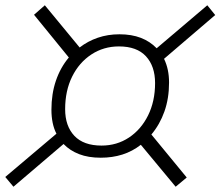

<svg xmlns="http://www.w3.org/2000/svg" viewBox="-31 -698 836 728"><path d="M20 10 -11 -27 183 -191Q164 -228 164 -282Q164 -342 181 -392Q198 -442 230 -480L98 -642L139 -678L271 -518Q302 -542 340 -555Q378 -568 422 -568Q468 -568 503 -554.5Q538 -541 563 -515L755 -678L785 -641L591 -475Q610 -436 610 -385Q610 -325 592.5 -275.5Q575 -226 543 -188L677 -25L635 10L503 -149Q471 -124 433 -112Q395 -100 351 -100Q304 -100 269 -113.5Q234 -127 210 -152ZM354 -146Q412 -146 458 -176.5Q504 -207 530.5 -260.5Q557 -314 557 -383Q557 -447 522.5 -484.5Q488 -522 420 -522Q362 -522 315.5 -491.5Q269 -461 242.5 -407.5Q216 -354 216 -284Q216 -220 251 -183Q286 -146 354 -146Z"/></svg>

Font: Gantari Light
Style: Italic
Weight: 300
Italic angle: -10°
Version: Version 1.000